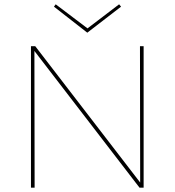

<svg xmlns="http://www.w3.org/2000/svg" viewBox="-20 -873 813 893"><path d="M543 -842 386 -721 231 -842 239 -853 387 -741 534 -853ZM631 -658H648V0H629L140 -636L141 0H124V-658H144L632 -24Z"/></svg>

Font: EauTestSC Thin
Style: Regular
Weight: 250
Designer: Christian Thalmann (Catharsis Fonts)
Version: Version 0.001;PS 000.001;hotconv 1.0.88;makeotf.lib2.5.64775